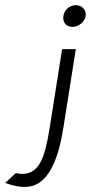

<svg xmlns="http://www.w3.org/2000/svg" viewBox="-107 -641 352 742"><path d="M-87 66C-7 94 54 91 98 -3C115 -38 128 -85 138 -148L186 -451H133L85 -147C67 -35 46 31 -21 31C-29 31 -36 30 -46 28ZM138 -579C134 -555 149 -537 173 -537C197 -537 220 -556 224 -579C228 -602 210 -621 186 -621C162 -621 142 -603 138 -579Z"/></svg>

Font: Charger Sport
Style: ExLitObl
Weight: 200
Designer: Jasper
Foundry: Cannot Into Space Fonts
Version: Version 1.1